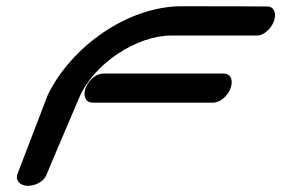

<svg xmlns="http://www.w3.org/2000/svg" viewBox="-20 -601 944 621"><path d="M313.5 -363.1C291.4 -363.1 267.8 -342.5 257.8 -318.7C247.9 -295.1 254.1 -269 279.6 -269H669.8C692.1 -269.6 715.2 -289.5 725 -313.5C734.4 -336.5 729.9 -362.2 704 -363.1C702.5 -363.2 313.9 -363.1 313.5 -363.1ZM533.3 -486C649.3 -486 811.2 -486 811.2 -486C832.8 -486 855.4 -506.7 865.1 -530.4C874.7 -553.9 869 -580 844.4 -580C844.4 -580 735.6 -580.8 567.5 -580.8C394.2 -580.8 211 -451.4 134.3 -293.4L134.1 -293L134 -292.6C133.7 -291.9 39.6 -46.1 36.4 -38.1C29.8 -20.5 40.9 -5.3 59.6 -1.2C63 -0.4 66.7 0 70.6 0C94.8 0 121 -13.8 129.6 -34C129.6 -34.1 187.3 -171.8 236.5 -286C283.8 -395.8 422.5 -486 533.3 -486Z"/></svg>

Font: Hi.
Style: Black
Weight: 400
Designer: Mew Too, Robert Jablonski
Foundry: Cannot Into Space Fonts
Version: Version 1.996